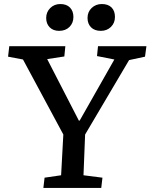

<svg xmlns="http://www.w3.org/2000/svg" viewBox="-20 -932 746 952"><path d="M371 -334H375L547 -637L461 -654L466 -703H706L699 -651L620 -634L402 -265L394 -63L488 -51L482 0H195L201 -51L283 -63L294 -265L94 -637L20 -651L26 -703H304L299 -652L214 -639ZM209 -843Q209 -872 229 -892Q249 -912 279 -912Q310 -912 327 -894.5Q344 -877 344 -848Q344 -818 324.5 -798.5Q305 -779 273 -779Q244 -779 226.5 -796.5Q209 -814 209 -843ZM414 -843Q414 -873 434.5 -892.5Q455 -912 485 -912Q516 -912 533 -895Q550 -878 550 -848Q550 -818 530 -798.5Q510 -779 480 -779Q449 -779 431.5 -796.5Q414 -814 414 -843Z"/></svg>

Font: Literata 18pt Medium
Style: Italic
Weight: 500
Italic angle: -2°
Designer: Latin by Veronika Burian and Jose Scaglione. Greek by Irene Vlachou. Cyrillic by Vera Evstafieva
Foundry: TypeTogether
Version: Version 3.103;gftools[0.9.29]